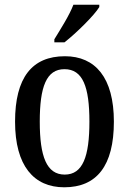

<svg xmlns="http://www.w3.org/2000/svg" viewBox="-20 -786 549 816"><path d="M211 -619V-606H254C305 -646 381 -721 402 -756V-766H292C275 -721 239 -665 211 -619ZM253 10C391 10 464 -81 464 -269C464 -456 385 -547 256 -547C116 -547 44 -456 44 -269C44 -81 124 10 253 10ZM255 -44C178 -44 149 -121 149 -269C149 -417 177 -492 254 -492C332 -492 360 -417 360 -269C360 -121 332 -44 255 -44Z"/></svg>

Font: Noto Serif Georgian Condensed Medium
Style: Regular
Weight: 500
Width: 3
Designer: Monotype Design Team, Akaki Razmadze
Foundry: Google LLC
Version: Version 2.003